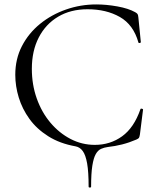

<svg xmlns="http://www.w3.org/2000/svg" viewBox="-20 -656 709 867"><path d="M380.2 187Q380.2 120 373.4 81.8Q366.6 43.6 353.7 26.1Q340.8 8.6 322 5Q250 -7.8 197.8 -40.8Q145.6 -73.8 113 -119Q80.4 -164.2 64.7 -215.6Q49 -267 49 -318.2Q49 -389.8 79.1 -448Q109.2 -506.2 160.9 -548.2Q212.6 -590.2 278.3 -613.1Q344 -636 414.6 -636Q460.6 -636 510.3 -627Q560 -618 590.4 -601Q598.6 -596.4 601.2 -592.3Q603.8 -588.2 604.8 -577.2L616 -465.4Q616 -463.2 611.1 -461.8Q606.2 -460.4 605 -464.4Q582.4 -544.6 521.1 -579.4Q459.8 -614.2 375.6 -614.2Q299 -614.2 242.5 -580.6Q186 -547 154.9 -486.5Q123.8 -426 123.8 -345.2Q123.8 -273.8 146 -211.3Q168.2 -148.8 207.6 -102.1Q247 -55.4 298.4 -28.6Q349.8 -1.8 408.2 -1.8Q477.8 -1.8 531.5 -40.6Q585.2 -79.4 614 -162.6Q615.2 -166.6 620.6 -165.2Q626 -163.8 626 -161.6L611.8 -48.8Q609.8 -36.8 607.3 -33.3Q604.8 -29.8 595.8 -25.8Q563.2 -11.8 531 -3.7Q498.8 4.4 467 7.8Q450.4 10 436.4 16.2Q422.4 22.4 412.5 39.7Q402.6 57 397 91.8Q391.4 126.6 391.4 187Q391.4 191 385.8 191Q380.2 191 380.2 187Z"/></svg>

Font: Cormorant Light
Style: Regular
Weight: 300
Designer: Christian Thalmann (Catharsis Fonts)
Foundry: Catharsis Fonts
Version: Version 4.000